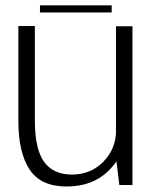

<svg xmlns="http://www.w3.org/2000/svg" viewBox="-20 -690 583 716"><path d="M425 0H474V-592H412.5V-103.5ZM110 -593H48.5V-239Q48.5 -121.5 90.2 -58Q132 5.5 228.5 5.5Q324.5 5.5 383.8 -52.2Q443 -110 443 -179L413 -206Q413 -135 365.5 -87Q318 -39 248.5 -39Q178.5 -39 144.2 -86.8Q110 -134.5 110 -240.5ZM129 -643.5H396.5V-670H129Z"/></svg>

Font: Anybody Thin Light
Style: Regular
Weight: 300
Version: Version 1.113;gftools[0.9.25]